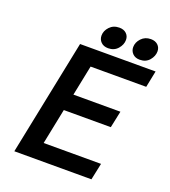

<svg xmlns="http://www.w3.org/2000/svg" viewBox="-146 -919 909 1025"><g transform="rotate(20 308.5 -406.0)"><path d="M188 -658H617L598 -564H282L247 -392H514L494 -297H227L186 -95H512L492 0H54ZM280 -740Q280 -767 301 -789.5Q322 -812 356 -812Q381 -812 396 -798Q411 -784 411 -762Q411 -735 390.5 -711.5Q370 -688 336 -688Q310 -688 295 -703Q280 -718 280 -740ZM460 -740Q460 -767 481 -789.5Q502 -812 535 -812Q560 -812 575 -798Q590 -784 590 -762Q590 -735 570 -711.5Q550 -688 515 -688Q490 -688 475 -703Q460 -718 460 -740Z"/></g></svg>

Font: Codetta
Style: Bold Italic
Weight: 700
Italic angle: -11°
Designer: Ulrich Proeller
Foundry: PROSA GmbH
Version: Version 2.00;September 29, 2018;FontCreator 11.5.0.2427 64-b